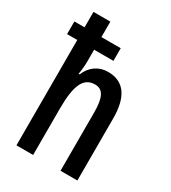

<svg xmlns="http://www.w3.org/2000/svg" viewBox="-186 -854 841 947"><g transform="rotate(30 234.5 -380.0)"><path d="M158 -760H62V-672H4V-600H62V0H157V-264C157 -401 185 -454 249 -454C294 -454 313 -417 313 -331V0H409V-353C409 -475 365 -540 273 -540C221 -540 178 -511 157 -459H151C156 -486 158 -512 158 -536V-600H268V-672H158Z"/></g></svg>

Font: Noto Sans Arabic UI XCn Md
Style: Regular
Weight: 500
Width: 2
Designer: Monotype Design Team, Nadine Chahine and Nizar Qandah
Foundry: Monotype Imaging Inc.
Version: Version 2.010